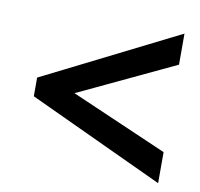

<svg xmlns="http://www.w3.org/2000/svg" viewBox="-62 -673 654 627"><g transform="rotate(10 265.0 -360.0)"><path d="M501 -112V-215L181 -354L501 -505V-608L52 -383V-321Z"/></g></svg>

Font: Noto Sans SemiCondensed SemiBold
Style: Italic
Weight: 600
Width: 4
Italic angle: -12°
Designer: Monotype Design Team
Foundry: Monotype Imaging Inc.
Version: Version 2.013